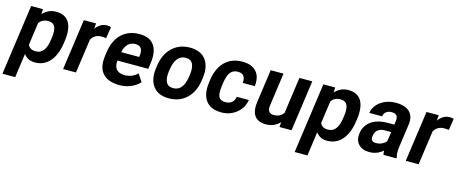

<svg xmlns="http://www.w3.org/2000/svg" viewBox="-57 -1132 4585 1929"><g transform="rotate(15 2235.5 -167.5)"><path d="M348.1 -538.1Q444.3 -538.1 484.4 -470.9Q524.4 -403.8 506.8 -278.3L502.9 -251.5Q491.7 -171.4 461.4 -112.8Q431.2 -54.2 383.3 -22.2Q335.4 9.8 272 9.8Q231.4 9.8 202.4 -5.1Q173.3 -20 154.3 -46.9L119.6 203.1H-13.2L89.4 -528.3H212.4L210 -476.6Q237.3 -505.9 271.5 -522Q305.7 -538.1 348.1 -538.1ZM369.6 -251.5 373.5 -278.3Q383.8 -350.6 366 -388.9Q348.1 -427.2 294.4 -427.2Q263.2 -427.2 240 -415Q216.8 -402.8 201.2 -380.4L168.5 -147.5Q177.7 -125.5 197.5 -113Q217.3 -100.6 249.5 -100.6Q285.6 -100.6 309.8 -118.9Q334 -137.2 348.6 -170.9Q363.3 -204.6 369.6 -251.5Z M878.9 -538.1Q889.2 -538.1 900.9 -536.4Q912.6 -534.7 919.4 -531.7L900.9 -411.6Q876.5 -415.5 853.5 -415.5Q815.9 -415.5 789.3 -399.4Q762.7 -383.3 747.1 -354.5L697.3 0H563.5L637.7 -528.3H764.6L760.3 -471.2Q783.2 -503.4 813 -520.8Q842.8 -538.1 878.9 -538.1Z M1397.9 -285.6 1389.2 -223.6H1067.9Q1063 -160.2 1090.6 -130.4Q1118.2 -100.6 1175.8 -100.6Q1213.4 -100.6 1247.3 -114Q1281.2 -127.4 1307.6 -154.3L1359.4 -75.7Q1339.8 -53.7 1309.8 -34.4Q1279.8 -15.1 1239.7 -2.7Q1199.7 9.8 1149.4 9.8Q1032.7 9.8 975.8 -52.5Q918.9 -114.7 936.5 -238.3L941.4 -273.9Q960 -404.8 1032.5 -471.4Q1105 -538.1 1216.3 -538.1Q1321.3 -538.1 1368.2 -473.1Q1415 -408.2 1397.9 -285.6ZM1270.5 -314.9 1272 -327.1Q1278.8 -375 1262.7 -402.8Q1246.6 -430.7 1202.1 -430.7Q1154.3 -430.7 1125 -401.4Q1095.7 -372.1 1082.5 -314.9Z M1466.8 -277.3Q1483.4 -397.5 1556.6 -467.8Q1629.9 -538.1 1740.7 -538.1Q1853 -538.1 1906 -467.8Q1959 -397.5 1942.4 -277.3L1938.5 -250.5Q1921.9 -130.9 1848.9 -60.5Q1775.9 9.8 1664.6 9.8Q1552.7 9.8 1499.5 -60.5Q1446.3 -130.9 1462.9 -250.5ZM1595.7 -250.5Q1585.9 -180.7 1606 -140.6Q1626 -100.6 1680.2 -100.6Q1733.9 -100.6 1764.6 -140.6Q1795.4 -180.7 1805.2 -250.5L1809.1 -277.3Q1818.8 -346.2 1799.1 -387.2Q1779.3 -428.2 1725.1 -428.2Q1671.9 -428.2 1640.6 -387.2Q1609.4 -346.2 1599.6 -277.3Z M2321.3 -182.1H2446.8Q2431.2 -93.8 2364.5 -42Q2297.9 9.8 2211.4 9.8Q2132.8 9.8 2085.7 -22.5Q2038.6 -54.7 2021 -113Q2003.4 -171.4 2014.6 -249L2018.6 -279.3Q2029.8 -356.9 2063.5 -415.3Q2097.2 -473.6 2153.3 -505.9Q2209.5 -538.1 2287.1 -538.1Q2381.8 -538.1 2430.7 -485.1Q2479.5 -432.1 2468.3 -332.5H2342.8Q2347.7 -377 2330.1 -402.6Q2312.5 -428.2 2268.6 -428.2Q2229.5 -428.2 2206.1 -408.9Q2182.6 -389.6 2170.4 -356.2Q2158.2 -322.8 2151.9 -279.3L2147.9 -249Q2141.6 -204.6 2144.3 -171.1Q2147 -137.7 2165.3 -119.1Q2183.6 -100.6 2224.1 -100.6Q2262.7 -100.6 2288.3 -120.6Q2314 -140.6 2321.3 -182.1Z M2879.9 -528.3H3013.7L2939.5 0H2814L2817.9 -51.3Q2790 -22 2753.7 -6.1Q2717.3 9.8 2671.9 9.8Q2622.6 9.8 2587.9 -10.3Q2553.2 -30.3 2538.3 -73.7Q2523.4 -117.2 2533.2 -187L2581.1 -528.3H2714.4L2666.5 -186Q2659.7 -140.1 2677.2 -120.6Q2694.8 -101.1 2724.6 -101.1Q2761.2 -101.1 2786.6 -114.7Q2812 -128.4 2827.1 -151.9Z M3387.7 -538.1Q3483.9 -538.1 3523.9 -470.9Q3564 -403.8 3546.4 -278.3L3542.5 -251.5Q3531.2 -171.4 3501 -112.8Q3470.7 -54.2 3422.9 -22.2Q3375 9.8 3311.5 9.8Q3271 9.8 3241.9 -5.1Q3212.9 -20 3193.8 -46.9L3159.2 203.1H3026.4L3128.9 -528.3H3252L3249.5 -476.6Q3276.9 -505.9 3311 -522Q3345.2 -538.1 3387.7 -538.1ZM3409.2 -251.5 3413.1 -278.3Q3423.3 -350.6 3405.5 -388.9Q3387.7 -427.2 3334 -427.2Q3302.7 -427.2 3279.5 -415Q3256.3 -402.8 3240.7 -380.4L3208 -147.5Q3217.3 -125.5 3237.1 -113Q3256.8 -100.6 3289.1 -100.6Q3325.2 -100.6 3349.4 -118.9Q3373.5 -137.2 3388.2 -170.9Q3402.8 -204.6 3409.2 -251.5Z M4028.8 -127.9Q4022.5 -83.5 4023.7 -55.7Q4024.9 -27.8 4031.7 -8.3L4030.8 0H3896Q3890.6 -18.1 3890.1 -43.5Q3864.3 -19.5 3828.6 -4.9Q3793 9.8 3749.5 9.8Q3675.8 9.8 3636.2 -32.7Q3596.7 -75.2 3606.9 -149.4Q3614.3 -201.2 3644.3 -239.7Q3674.3 -278.3 3727.5 -300Q3780.8 -321.8 3856.9 -321.8H3922.4L3927.7 -361.3Q3938.5 -437 3863.8 -436Q3830.6 -436 3808.3 -418.5Q3786.1 -400.9 3782.2 -370.6H3648.9Q3655.3 -416.5 3686.8 -454.6Q3718.3 -492.7 3769.3 -515.4Q3820.3 -538.1 3885.3 -538.1Q3943.4 -538.1 3986.1 -519.3Q4028.8 -500.5 4049.3 -460.9Q4069.8 -421.4 4061.5 -359.9ZM3791.5 -95.2Q3826.2 -95.2 3854.5 -109.4Q3882.8 -123.5 3897 -142.1L3911.1 -241.7H3852.1Q3814.9 -241.7 3791.5 -230.5Q3768.1 -219.2 3756.1 -200Q3744.1 -180.7 3740.7 -156.2Q3736.3 -125.5 3747.1 -110.4Q3757.8 -95.2 3791.5 -95.2Z M4442.9 -538.1Q4453.1 -538.1 4464.8 -536.4Q4476.6 -534.7 4483.4 -531.7L4464.8 -411.6Q4440.4 -415.5 4417.5 -415.5Q4379.9 -415.5 4353.3 -399.4Q4326.7 -383.3 4311 -354.5L4261.2 0H4127.4L4201.7 -528.3H4328.6L4324.2 -471.2Q4347.2 -503.4 4377 -520.8Q4406.7 -538.1 4442.9 -538.1Z"/></g></svg>

Font: Robert Sans ExtraBold
Style: Italic
Weight: 800
Italic angle: -8°
Designer: Christian Robertson (extended by Adam Twardoch)
Foundry: Google
Version: Version 12.135;April 2, 2019;FontCreator 11.5.0.2425 64-bit;